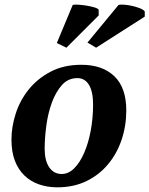

<svg xmlns="http://www.w3.org/2000/svg" viewBox="-20 -789 639 821"><path d="M29 -192Q29 -246 47 -302.5Q65 -359 102 -405.5Q139 -452 195.5 -482Q252 -512 328 -512Q418 -512 469 -463Q520 -414 520 -317Q520 -251 500 -191.5Q480 -132 442 -86.5Q404 -41 349.5 -14.5Q295 12 225 12Q183 12 147 -0.5Q111 -13 84.5 -38.5Q58 -64 43.5 -102Q29 -140 29 -192ZM311 -455Q271 -455 244.5 -425Q218 -395 201.5 -349.5Q185 -304 178 -251Q171 -198 171 -153Q171 -102 190.5 -73.5Q210 -45 244 -45Q273 -45 297.5 -69.5Q322 -94 340 -135.5Q358 -177 368 -230.5Q378 -284 378 -342Q378 -397 360.5 -426Q343 -455 311 -455ZM291 -768Q297 -770 314 -769Q331 -768 349.5 -765Q368 -762 383.5 -757.5Q399 -753 402 -747V-723L264 -585L223 -605ZM487 -768Q494 -770 510 -769Q526 -768 544 -764Q562 -760 577.5 -754Q593 -748 599 -740V-718L391 -585L354 -607Z"/></svg>

Font: PT Serif
Style: Bold Italic
Weight: 700
Italic angle: -12°
Designer: A.Korolkova, O.Umpeleva, V.Yefimov
Foundry: ParaType Ltd
Version: Version 1.000W OFL